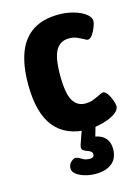

<svg xmlns="http://www.w3.org/2000/svg" viewBox="-114 -596 635 872"><g transform="rotate(-15 204.0 -159.5)"><path d="M246 8Q142 8 88 -58Q34 -124 34 -260Q34 -348 57 -408.5Q80 -469 128 -500Q176 -531 250 -531Q286 -531 319.5 -521.5Q353 -512 374 -496Q395 -480 395 -462Q395 -452 388 -433.5Q381 -415 370.5 -400.5Q360 -386 350 -386Q346 -386 341.5 -388Q337 -390 331 -394Q320 -400 304 -407Q288 -414 266 -414Q226 -414 205.5 -380Q185 -346 185 -262Q185 -177 205 -143Q225 -109 263 -109Q287 -109 305 -117Q323 -125 334 -130Q340 -133 344.5 -135Q349 -137 352 -137Q363 -137 373 -122.5Q383 -108 389.5 -90Q396 -72 396 -61Q396 -46 380.5 -33Q365 -20 341.5 -11Q318 -2 292.5 3Q267 8 246 8ZM227 212Q198 212 174 204.5Q150 197 135.5 185.5Q121 174 121 160Q121 140 133.5 129Q146 118 153 118Q166 118 181 128.5Q196 139 218 139Q226 139 232 135.5Q238 132 238 123Q238 114 231 109Q224 104 214.5 101Q205 98 198 93Q191 88 191 79Q191 74 194 64.5Q197 55 203.5 37Q210 19 220 -10H284L263 63L237 46H246Q270 46 289 54Q308 62 319.5 79Q331 96 331 122Q331 167 302.5 189.5Q274 212 227 212Z"/></g></svg>

Font: Asap Condensed VF Beta
Style: Regular
Weight: 400
Designer: Pablo Cosgaya
Foundry: Omnibus-Type
Version: Version 1.008